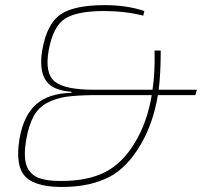

<svg xmlns="http://www.w3.org/2000/svg" viewBox="-20 -718 831 749"><path d="M742 -347H596Q577 -234 527 -151Q475 -63 406 -27.5Q337 8 241 11Q126 15 82 -26Q38 -67 56 -176Q72 -268 121 -311Q170 -354 259 -356V-360Q183 -365 157.5 -406Q132 -447 145 -523Q163 -626 216.5 -662Q270 -698 388 -698Q475 -698 543 -675L539 -657Q467 -675 386 -675Q280 -675 233.5 -645Q187 -615 170 -522Q154 -432 193.5 -400Q233 -368 344 -368H575Q585 -432 583 -521H607Q607 -429 599 -368H748ZM572 -347H343Q277 -346 238 -340.5Q199 -335 164.5 -317Q130 -299 111 -264Q92 -229 82 -172Q77 -142 77 -118.5Q77 -95 81.5 -78.5Q86 -62 96 -49.5Q106 -37 118 -30Q130 -23 147 -19Q164 -15 180.5 -13.5Q197 -12 219 -12Q323 -12 391 -47Q459 -82 507 -163Q554 -240 572 -347Z"/></svg>

Font: Exo 2.0 Thin
Style: Italic
Weight: 250
Italic angle: -8°
Designer: Natanael Gama
Version: Version 1.001;PS 001.001;hotconv 1.0.70;makeotf.lib2.5.58329